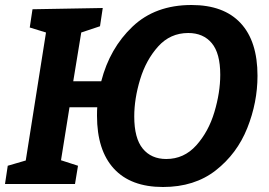

<svg xmlns="http://www.w3.org/2000/svg" viewBox="-22 -736 1075 768"><path d="M1008 -433Q1008 -326 967 -223.5Q926 -121 841 -54.5Q756 12 630 12Q501 12 433.5 -61.5Q366 -135 366 -273Q366 -296 367 -307H256L222 -95L290 -73L278 0H-2L9 -73L81 -94L162 -606L97 -626L108 -699L389 -704L378 -631L303 -606L271 -411H383Q417 -543 508 -629.5Q599 -716 744 -716Q873 -716 940.5 -643.5Q1008 -571 1008 -433ZM859 -437Q859 -523 825 -563.5Q791 -604 731 -604Q659 -604 610.5 -550Q562 -496 538.5 -418.5Q515 -341 515 -270Q515 -183 549 -141.5Q583 -100 643 -100Q714 -100 763 -154.5Q812 -209 835.5 -287.5Q859 -366 859 -437Z"/></svg>

Font: Bitter Pro
Style: Bold Italic
Weight: 700
Italic angle: -9°
Designer: Sol Matas, and Bitter project Authors
Foundry: Sol Matas
Version: Version 1.010